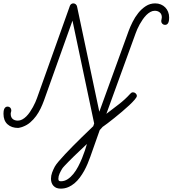

<svg xmlns="http://www.w3.org/2000/svg" viewBox="-20 -744 1015 1129"><path d="M24.9 -117.2Q34.2 -117.2 40.3 -110.8Q46.4 -104.5 46.4 -95.2Q46.4 -89.8 44.7 -85Q43 -80.1 43 -74.7Q43 -54.7 54.4 -44.7Q65.9 -34.7 85 -34.7Q98.1 -34.7 110.8 -41.5Q123.5 -48.3 134.8 -59.6Q146 -70.8 155.8 -85.2Q165.5 -99.6 173.6 -114.3Q181.6 -128.9 187.7 -142.6Q193.8 -156.2 197.3 -166.5Q246.1 -303.2 294.2 -438.2Q342.3 -573.2 391.1 -710Q393.6 -716.3 398.9 -720.2Q404.3 -724.1 411.1 -724.1Q419.4 -724.1 425.5 -718.8Q431.6 -713.4 433.1 -705.6L564 -86.9L736.8 -563Q745.6 -586.9 759.8 -615.2Q773.9 -643.6 793.2 -667.7Q812.5 -691.9 837.4 -708Q862.3 -724.1 892.6 -724.1Q910.6 -724.1 925.8 -717.8Q940.9 -711.4 951.7 -700.4Q962.4 -689.5 968.5 -674.3Q974.6 -659.2 974.6 -641.1Q974.6 -634.8 973.9 -627.2Q973.1 -619.6 970.7 -613Q968.3 -606.4 963.4 -602.1Q958.5 -597.7 950.2 -597.7Q941.4 -597.7 934.8 -604Q928.2 -610.4 928.2 -619.1Q928.2 -625 929.9 -630.6Q931.6 -636.2 931.6 -642.1Q931.6 -660.6 919.7 -670.7Q907.7 -680.7 890.1 -680.7Q877 -680.7 864.5 -673.8Q852.1 -667 840.8 -655.8Q829.6 -644.5 819.6 -630.1Q809.6 -615.7 801.5 -601.1Q793.5 -586.4 787.4 -572.8Q781.2 -559.1 777.8 -548.8L605.5 -74.7Q642.1 -103 678.5 -130.6Q714.8 -158.2 746.1 -192.9Q749.5 -196.8 753.2 -199Q756.8 -201.2 762.2 -201.2Q771 -201.2 777.8 -194.8Q784.7 -188.5 784.7 -179.7Q784.7 -172.9 772.2 -158.2Q759.8 -143.6 740.2 -125.2Q720.7 -106.9 697.3 -87.2Q673.8 -67.4 651.9 -49.8Q629.9 -32.2 612.5 -19Q595.2 -5.9 587.9 -1Q586.9 0 585.9 0.2Q585 0.5 584 1.5L566.4 21L510.7 178.7Q503.9 197.8 495.1 218.8Q486.3 239.7 474.9 260.5Q463.4 281.2 449.2 300.3Q435.1 319.3 418 333.7Q400.9 348.1 380.6 356.7Q360.4 365.2 336.9 365.2Q309.6 365.2 294.7 349.1Q279.8 333 279.8 307.1Q279.8 288.6 286.6 270.3Q293.5 252 302.2 235.8Q308.6 224.1 325 204.8Q341.3 185.5 363 162.4Q384.8 139.2 409.4 114.3Q434.1 89.4 457 66.9Q480 44.4 499 26.4Q518.1 8.3 528.3 -2L533.7 -18.1L406.2 -622.6L238.3 -152.3Q230 -129.4 218.8 -106Q207.5 -82.5 192.4 -61.8Q177.2 -41 158 -24.4Q138.7 -7.8 114.7 1Q112.8 2 108.9 3.2Q105 4.4 100.8 5.4Q96.7 6.3 92.8 7.3Q88.9 8.3 86.9 8.3Q47.9 8.3 24.2 -13.2Q0.5 -34.7 0.5 -74.7Q0.5 -81.1 1.2 -88.4Q2 -95.7 4.4 -102.1Q6.8 -108.4 11.7 -112.8Q16.6 -117.2 24.9 -117.2ZM491.2 102.5Q485.4 107.9 473.4 119.4Q461.4 130.9 446.3 145Q431.2 159.2 414.8 175Q398.4 190.9 384.3 205.3Q370.1 219.7 359.4 231.2Q348.6 242.7 345.2 248.5Q337.4 261.2 330.3 276.6Q323.2 292 323.2 307.6Q323.2 316.4 327.1 319.1Q331.1 321.8 338.4 321.8Q359.4 321.8 377.7 309.8Q396 297.9 411.4 278.8Q426.8 259.8 439.5 235.6Q452.1 211.4 462.2 187Q472.2 162.6 479.5 140.4Q486.8 118.2 491.2 102.5Z"/></svg>

Font: Helvetia Verbundene
Style: Regular
Weight: 400
Designer: Peter Wiegel, original typeface by Carl Albert Fahrenwaldt 1901
Foundry: Peter Wiegel
Version: Version 2.000